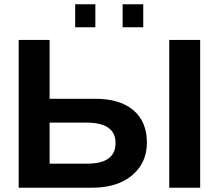

<svg xmlns="http://www.w3.org/2000/svg" viewBox="-20 -874 1019 894"><path d="M664 -210Q664 -116 595.5 -58Q527 0 409 0H67V-688H211V-414H425Q539 -414 601.5 -360.5Q664 -307 664 -210ZM518 -208Q518 -303 383 -303H211V-112H386Q518 -112 518 -208ZM912 0H768V-688H912ZM647 -747H551V-854H647ZM424 -747H330V-854H424Z"/></svg>

Font: Libra Sans
Style: Bold
Weight: 700
Foundry: Context Ltd
Version: Version 1.000